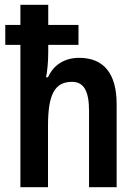

<svg xmlns="http://www.w3.org/2000/svg" viewBox="-20 -846 572 800"><path d="M181 -826H65V-742H2V-659H65V-66H180V-321C180 -451 207 -505 280 -505C329 -505 351 -467 351 -384V-66H466V-412C466 -540 412 -605 310 -605C252 -605 204 -578 180 -524H172C177 -549 181 -588 181 -629V-659H307V-742H181Z"/></svg>

Font: Noto Sans Malayalam UI Condensed SemiBold
Style: Regular
Weight: 600
Width: 3
Designer: Jelle Bosma - Monotype Design Team
Foundry: Monotype Imaging Inc.
Version: Version 2.104